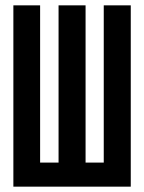

<svg xmlns="http://www.w3.org/2000/svg" viewBox="-20 -714 540 718"><path d="M30 -694H130V-106H199V-694H300V-106H368V-694H469V-16H30Z"/></svg>

Font: D2Coding ligature
Style: Bold
Weight: 700
Monospace: yes
Designer: Yong-Rak Park; Jeong-Hwan Yoon; Sang-Min Lee;
Foundry: NHN Corporation
Version: Version 1.3.2; Build 20180524